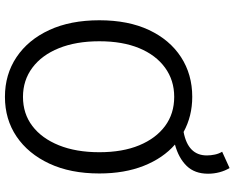

<svg xmlns="http://www.w3.org/2000/svg" viewBox="-106 -830 949 777"><g transform="rotate(90 368.5 -441.5)"><path d="M372 -60Q440 -60 490 -98Q540 -136 568 -205.5Q596 -275 596 -369Q596 -463 568 -530.5Q540 -598 490 -635Q440 -672 372 -672Q305 -672 254 -635Q203 -598 175 -530.5Q147 -463 147 -369Q147 -275 175 -205.5Q203 -136 254 -98Q305 -60 372 -60ZM372 13Q281 13 211 -34Q141 -81 101.5 -166.5Q62 -252 62 -369Q62 -486 101.5 -570Q141 -654 211 -699.5Q281 -745 372 -745Q450 -745 514 -710Q609 -728 609 -804Q609 -820 605.5 -836.5Q602 -853 594 -866L660 -896Q671 -878 677 -855.5Q683 -833 683 -809Q683 -755 651.5 -722.5Q620 -690 565 -675Q620 -627 651 -549Q682 -471 682 -369Q682 -252 642 -166.5Q602 -81 532.5 -34Q463 13 372 13Z"/></g></svg>

Font: Source Han Sans SC Normal
Style: Regular
Weight: 350
Designer: Ryoko NISHIZUKA 西塚涼子 (kana, bopomofo & ideographs); Paul D. Hunt (Latin, Greek & Cyrillic); Sandoll Communications 산돌커뮤니
Foundry: Adobe
Version: Version 2.004;hotconv 1.0.118;makeotfexe 2.5.65603